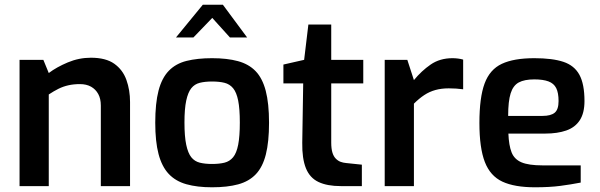

<svg xmlns="http://www.w3.org/2000/svg" viewBox="-20 -790 2548 815"><path d="M63 0V-536H164L187 -480Q220 -505 267.5 -525Q315 -545 366 -545Q429 -545 465 -519.5Q501 -494 516.5 -451Q532 -408 532 -357V0H408V-342Q408 -371 397 -391Q386 -411 366.5 -422Q347 -433 319 -433Q293 -433 270.5 -428Q248 -423 228 -413Q208 -403 187 -389V0Z M880 5Q817 5 771 -8Q725 -21 696 -52Q667 -83 653 -136Q639 -189 639 -269Q639 -352 653 -405.5Q667 -459 696.5 -489.5Q726 -520 772 -531.5Q818 -543 880 -543Q944 -543 990 -530.5Q1036 -518 1065 -488Q1094 -458 1108 -404.5Q1122 -351 1122 -269Q1122 -188 1108.5 -134.5Q1095 -81 1066 -50.5Q1037 -20 991 -7.5Q945 5 880 5ZM880 -94Q911 -94 933 -99.5Q955 -105 969.5 -122.5Q984 -140 991 -175.5Q998 -211 998 -270Q998 -328 991 -363Q984 -398 969.5 -415.5Q955 -433 933 -438.5Q911 -444 880 -444Q850 -444 828 -438.5Q806 -433 792 -415.5Q778 -398 770.5 -363Q763 -328 763 -270Q763 -211 770.5 -175.5Q778 -140 792 -122.5Q806 -105 828 -99.5Q850 -94 880 -94ZM727 -631 841 -770H926L1029 -631H956L881 -714L801 -631Z M1427 0Q1369 0 1332 -17.5Q1295 -35 1278.5 -76Q1262 -117 1263 -184L1267 -436H1183V-516L1271 -536L1289 -686H1386V-536H1522V-436H1386V-185Q1386 -159 1391 -142.5Q1396 -126 1405.5 -116.5Q1415 -107 1426 -103Q1437 -99 1449 -98L1516 -91V0Z M1613 0V-536H1709L1737 -450Q1769 -489 1808 -516Q1847 -543 1901 -543Q1912 -543 1924 -541.5Q1936 -540 1946 -537V-411Q1932 -413 1916 -414Q1900 -415 1885 -415Q1854 -415 1828.5 -408Q1803 -401 1781 -386.5Q1759 -372 1737 -350V0Z M2251 5Q2164 5 2112.5 -19Q2061 -43 2038 -102.5Q2015 -162 2015 -268Q2015 -376 2037 -435.5Q2059 -495 2110 -519Q2161 -543 2248 -543Q2325 -543 2371.5 -527.5Q2418 -512 2439.5 -472.5Q2461 -433 2461 -361Q2461 -310 2441 -279.5Q2421 -249 2383.5 -236Q2346 -223 2295 -223H2138Q2140 -173 2151.5 -143.5Q2163 -114 2193.5 -101Q2224 -88 2283 -88H2445V-15Q2404 -7 2358.5 -1Q2313 5 2251 5ZM2137 -298H2283Q2318 -298 2334.5 -311.5Q2351 -325 2351 -361Q2351 -396 2341 -416Q2331 -436 2308 -444.5Q2285 -453 2248 -453Q2206 -453 2182 -440Q2158 -427 2147.5 -393.5Q2137 -360 2137 -298Z"/></svg>

Font: Exo Thin SemiBold
Style: Regular
Weight: 600
Version: Version 2.000